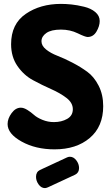

<svg xmlns="http://www.w3.org/2000/svg" viewBox="-20 -757 573 986"><path d="M257 -130Q296 -130 325 -146.5Q354 -163 354 -196Q354 -229 321.5 -254Q289 -279 242.5 -299.5Q196 -320 149 -345.5Q102 -371 69.5 -418Q37 -465 37 -530Q37 -634 112 -685.5Q187 -737 293 -737Q319 -737 347.5 -734Q376 -731 411.5 -722.5Q447 -714 469.5 -695Q492 -676 492 -649Q492 -623 475.5 -595Q459 -567 430 -567Q418 -567 379 -586Q340 -605 293 -605Q243 -605 218 -587.5Q193 -570 193 -545Q193 -522 216.5 -503Q240 -484 275 -470.5Q310 -457 351.5 -435.5Q393 -414 428 -388.5Q463 -363 486.5 -317Q510 -271 510 -212Q510 -107 441 -48.5Q372 10 260 10Q163 10 91 -30Q19 -70 19 -120Q19 -148 39.5 -176Q60 -204 87 -204Q102 -204 120.5 -192.5Q139 -181 154.5 -167Q170 -153 198 -141.5Q226 -130 257 -130ZM366 140 226 205Q216 209 211 209Q192 209 178.5 190.5Q165 172 165 151Q165 126 185 116L325 51Q332 48 339 48Q358 48 372 66.5Q386 85 386 106Q386 130 366 140Z"/></svg>

Font: Dosis
Style: ExtraBold
Weight: 800
Designer: EdgarTolentino, PabloImpallari, IginoMarini
Foundry: EdgarTolentino, PabloImpallari, IginoMarini
Version: Version 1.007